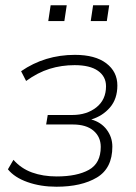

<svg xmlns="http://www.w3.org/2000/svg" viewBox="-20 -700 517 728"><path d="M194 8Q134 8 84.5 -9.5Q35 -27 10 -58L31 -94Q60 -61 101.5 -46Q143 -31 195 -31Q272 -31 317 -56Q362 -81 362 -143Q362 -181 334.5 -204.5Q307 -228 256 -228H155L161 -264H254Q309 -264 345.5 -293Q382 -322 382 -373Q382 -410 351.5 -431.5Q321 -453 263 -453Q213 -453 168 -439Q123 -425 79 -393L60 -430Q150 -492 264 -492Q341 -492 383 -460Q425 -428 425 -376Q425 -325 397 -292.5Q369 -260 326 -247Q363 -237 384.5 -208.5Q406 -180 406 -144Q406 -62 347.5 -27Q289 8 194 8ZM324 -620 333 -680H394L385 -620ZM163 -620 172 -680H233L224 -620Z"/></svg>

Font: Nunito Sans ExtraLight
Style: Italic
Weight: 200
Italic angle: -9°
Designer: Vernon Adams
Foundry: Vernon Adams
Version: Version 3.006; ttfautohint (v1.8.3)